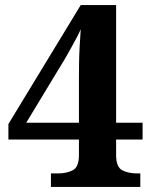

<svg xmlns="http://www.w3.org/2000/svg" viewBox="-20 -734 599 754"><path d="M180 0V-53H208Q242 -53 266 -65.5Q290 -78 290 -125V-186H13V-247L297 -714H436V-252H540V-186H436V-125Q436 -78 460 -65.5Q484 -53 518 -53H531V0ZM83 -252H290V-427Q290 -456 290.5 -488.5Q291 -521 293 -554.5Q295 -588 297 -619Q292 -607 281.5 -587Q271 -567 258.5 -544.5Q246 -522 235 -503Q224 -484 218 -475Z"/></svg>

Font: Noto Serif Test
Style: Regular
Weight: 400
Version: Version 1.000